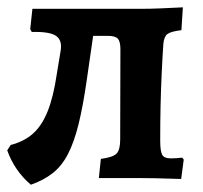

<svg xmlns="http://www.w3.org/2000/svg" viewBox="-21 -485 554 523"><path d="M63 18.2Q18.1 -20.4 -1.3 -75.5L8.1 -90.1Q45.1 -99.8 69 -121.2Q93 -142.5 108.7 -181.6Q124.4 -220.6 133.6 -282.6L144.2 -346.9Q149 -375.9 131.2 -387.6Q113.3 -399.3 65.6 -397.9L61.3 -405.5L67.3 -461H365Q387.9 -461 416.2 -462.2Q444.6 -463.5 477.1 -465L473.2 -402.8Q444.9 -399.4 435.4 -392.6Q426 -385.8 424 -365.8Q421.5 -329.3 419.5 -286.6Q417.5 -243.9 416.4 -197.8Q415.4 -151.6 415.4 -102.5Q415.4 -72.6 421 -63.1Q426.6 -53.6 443.9 -53.6Q451.1 -53.6 459.9 -54.1Q468.6 -54.6 475.2 -55.6L479.5 -50.4L472.5 2.5Q428.4 1 400.7 0.5Q373 0 356.6 0H248.3L253.7 -52.2Q286.5 -56.5 296.5 -66.6Q306.4 -76.7 306.4 -105.1L307 -350.9Q307 -372.2 299.8 -379.8Q292.7 -387.3 273 -387.3H185.5L237.2 -418.5L215.4 -267.5Q205.2 -196.2 193 -146.7Q180.7 -97.2 163.9 -64.9Q147 -32.5 122.3 -13.2Q97.7 6.1 63 18.2Z"/></svg>

Font: Alegreya
Style: Regular
Weight: 400
Designer: Juan Pablo del Peral
Foundry: Huerta Tipografica
Version: Version 2.009